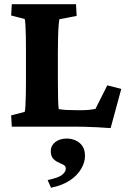

<svg xmlns="http://www.w3.org/2000/svg" viewBox="-20 -593 594 899"><path d="M498 6.8Q470.7 4.9 436.5 2.9Q402.3 1 372.6 0.5Q342.8 0 325.2 0H35.2L32.2 -52.7L95.7 -69.3Q97.7 -74.2 99.1 -98.1Q100.6 -122.1 101.1 -155.3Q101.6 -188.5 101.6 -221.7V-351.6Q101.6 -387.7 101.1 -420.9Q100.6 -454.1 99.1 -476.6Q97.7 -499 95.7 -503.9L32.2 -520.5L35.2 -573.2H335.9L338.9 -518.6L257.8 -502.9Q256.8 -500 254.9 -478Q252.9 -456.1 252 -422.9Q251 -389.6 251 -351.6V-221.7Q251 -162.1 252 -128.9Q252.9 -95.7 254.9 -82Q273.4 -79.1 292 -78.1Q310.5 -77.1 336.9 -77.1H364.3Q383.8 -77.1 400.9 -79.1Q418 -81.1 426.8 -83L482.4 -193.4L547.9 -176.8ZM218.8 286.1 203.1 250Q254.9 239.3 271.5 225.1Q288.1 210.9 288.1 197.3Q288.1 184.6 277.3 178.7Q266.6 172.9 252.9 167Q239.3 161.1 228.5 149.4Q217.8 137.7 217.8 113.3Q217.8 88.9 238.8 72.3Q259.8 55.7 293 55.7Q313.5 55.7 333 64Q352.5 72.3 365.2 89.8Q377.9 107.4 377.9 137.7Q377.9 166 360.8 196.3Q343.8 226.6 309.1 250.5Q274.4 274.4 218.8 286.1Z"/></svg>

Font: Crimson Pro ExtraBold
Style: Regular
Weight: 800
Designer: Jacques Le Bailly
Foundry: Baron von Fonthausen
Version: Version 1.003